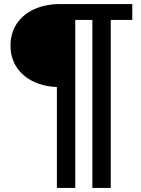

<svg xmlns="http://www.w3.org/2000/svg" viewBox="-20 -720 698 950"><path d="M261.5 210V-310L280 -289Q204.5 -289 148.8 -315Q93 -341 62.5 -387.2Q32 -433.5 32 -494.5Q32 -556 62.5 -602.2Q93 -648.5 148.8 -674.2Q204.5 -700 280 -700H634.5V-621.5H528V210H437V-621.5H352.5V210Z"/></svg>

Font: Geologica Thin Roman Medium
Style: Regular
Weight: 500
Version: Version 1.010;gftools[0.9.28]